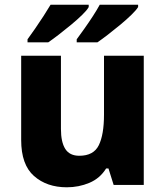

<svg xmlns="http://www.w3.org/2000/svg" viewBox="-20 -786 703 816"><path d="M591 -549V0H463L441 -70H431Q405 -28 360 -9Q315 10 264 10Q179 10 124.5 -38Q70 -86 70 -191V-549H239V-238Q239 -182 257.5 -153Q276 -124 317 -124Q378 -124 400 -169Q422 -214 422 -299V-549ZM567 -756Q559 -743 538.5 -723Q518 -703 491.5 -681Q465 -659 439 -639Q413 -619 394 -606H306V-619Q320 -638 338.5 -664Q357 -690 374.5 -717Q392 -744 404 -766H567ZM357 -756Q350 -743 329.5 -723Q309 -703 282.5 -681Q256 -659 230 -639Q204 -619 185 -606H97V-619Q111 -638 129 -664Q147 -690 164.5 -717Q182 -744 195 -766H357Z"/></svg>

Font: Noto Sans Malayalam ExtraBold
Style: Regular
Weight: 800
Designer: Jelle Bosma - Monotype Design Team
Foundry: Monotype Imaging Inc.
Version: Version 2.104; ttfautohint (v1.8.4.7-5d5b)